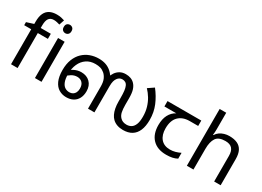

<svg xmlns="http://www.w3.org/2000/svg" viewBox="-21 -1489 3037 2225"><g transform="rotate(30 1497.5 -376.5)"><path d="M332 -468H197V0H109V-468H15V-509L109 -539V-570Q109 -639 129.5 -682Q150 -725 189 -745Q228 -765 283 -765Q315 -765 341.5 -759.5Q368 -754 387 -747L364 -678Q348 -683 327 -688Q306 -693 284 -693Q240 -693 218.5 -663.5Q197 -634 197 -571V-536H332Z M517 -536V0H429V-536ZM474 -737Q494 -737 509.5 -723.5Q525 -710 525 -681Q525 -653 509.5 -639Q494 -625 474 -625Q452 -625 437 -639Q422 -653 422 -681Q422 -710 437 -723.5Q452 -737 474 -737Z M851 12Q798 12 754 -14Q710 -40 684.5 -96.5Q659 -153 659 -242Q659 -323 683 -384Q707 -445 749 -485.5Q791 -526 845.5 -546Q900 -566 961 -566Q1013 -566 1054.5 -551.5Q1096 -537 1129.5 -507Q1163 -477 1189 -430L1160 -433Q1169 -468 1190 -498.5Q1211 -529 1243.5 -547.5Q1276 -566 1321 -566Q1358 -566 1387.5 -555Q1417 -544 1439 -521Q1465 -494 1478 -452.5Q1491 -411 1491 -343V-255Q1491 -200 1499 -160.5Q1507 -121 1532 -95Q1547 -79 1568 -70.5Q1589 -62 1617 -62Q1651 -62 1678 -78Q1705 -94 1721 -132Q1737 -170 1737 -237Q1737 -303 1720.5 -359Q1704 -415 1676 -461.5Q1648 -508 1611 -547L1689 -600Q1751 -521 1787.5 -434Q1824 -347 1824 -244Q1824 -159 1799.5 -102Q1775 -45 1728 -16.5Q1681 12 1611 12Q1568 12 1532.5 -0.5Q1497 -13 1471 -38Q1450 -58 1435 -88.5Q1420 -119 1412 -159.5Q1404 -200 1404 -250V-288Q1404 -353 1399.5 -390Q1395 -427 1385 -449Q1375 -473 1357 -483.5Q1339 -494 1316 -494Q1295 -494 1279.5 -485Q1264 -476 1254 -463Q1239 -444 1232 -417.5Q1225 -391 1225 -351V0H1139V-293Q1139 -356 1122 -393.5Q1105 -431 1079 -453Q1051 -476 1022.5 -484Q994 -492 957 -492Q888 -492 839 -458.5Q790 -425 764 -366.5Q738 -308 738 -232Q738 -168 753.5 -129Q769 -90 795.5 -73Q822 -56 855 -56Q881 -56 900.5 -67.5Q920 -79 931 -101Q942 -123 942 -155Q942 -205 916 -231.5Q890 -258 849 -258Q809 -258 774 -237Q739 -216 710 -184L695 -248Q725 -283 769.5 -305.5Q814 -328 863 -328Q935 -328 979.5 -284Q1024 -240 1024 -165Q1024 -110 1003 -70Q982 -30 943.5 -9Q905 12 851 12Z M2188 10Q2070 10 2005 -57Q1940 -124 1940 -245Q1940 -325 1969 -380.5Q1998 -436 2052 -465H1893V-537H2345V-465H2232Q2138 -465 2084.5 -411.5Q2031 -358 2031 -252Q2031 -165 2074 -114.5Q2117 -64 2197 -64Q2234 -64 2268 -73.5Q2302 -83 2334 -99V-21Q2305 -5 2270 2.5Q2235 10 2188 10Z M2550 -537Q2550 -518 2548.5 -498Q2547 -478 2545 -462H2551Q2568 -490 2594 -508Q2620 -526 2652 -535.5Q2684 -545 2718 -545Q2783 -545 2826.5 -524.5Q2870 -504 2892 -461Q2914 -418 2914 -349V0H2827V-343Q2827 -408 2798 -440Q2769 -472 2707 -472Q2617 -472 2583.5 -421.5Q2550 -371 2550 -277V0H2462V-760H2550Z"/></g></svg>

Font: tamil25
Style: Book
Weight: 400
Designer: Jelle Bosma - Monotype Design Team
Foundry: Monotype Imaging Inc.
Version: Version 2.003